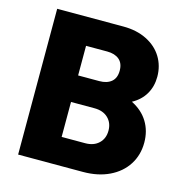

<svg xmlns="http://www.w3.org/2000/svg" viewBox="-105 -806 860 902"><g transform="rotate(15 325.0 -354.5)"><path d="M621 -207Q621 -147 591 -100Q561 -53 506 -26.5Q451 0 378 0H63V-709H385Q450 -709 499 -684.5Q548 -660 574 -617.5Q600 -575 600 -522Q600 -475 578.5 -438Q557 -401 515 -378Q567 -352 594 -308Q621 -264 621 -207ZM239 -576V-432H342Q379 -432 400.5 -450Q422 -468 422 -504Q422 -540 400.5 -558Q379 -576 342 -576ZM353 -133Q395 -133 419.5 -156.5Q444 -180 444 -218Q444 -256 419.5 -279.5Q395 -303 353 -303H239V-133Z"/></g></svg>

Font: Outfit Extra Bold
Style: Regular
Weight: 800
Designer: Rodrigo Fuenzalida
Foundry: fragTYPE
Version: Version 1.000